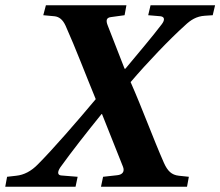

<svg xmlns="http://www.w3.org/2000/svg" viewBox="-41 -712 840 732"><path d="M-21 0H247L255 -38L193 -43C178 -44 177 -56 189 -74C232 -134 291 -209 346 -277H348L428 -76C435 -58 426 -46 406 -44L352 -38L344 0H672L679 -38L641 -42C613 -45 598 -60 584 -91C543 -184 502 -297 457 -399C520 -473 607 -564 664 -615C686 -636 708 -650 740 -652L770 -654L779 -692H533L524 -654L571 -650C587 -648 588 -636 576 -620C539 -571 485 -508 437 -450H434L370 -614C362 -634 364 -645 383 -647L434 -654L441 -692H134L124 -654L167 -650C184 -648 198 -638 209 -614C248 -527 286 -426 324 -334C253 -249 159 -141 104 -86C78 -59 50 -45 21 -42L-14 -38Z"/></svg>

Font: Heuristica
Style: Bold Italic
Weight: 700
Italic angle: -13°
Version: Version 1.0.1